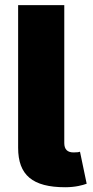

<svg xmlns="http://www.w3.org/2000/svg" viewBox="-20 -748 371 770"><path d="M241.7 2.9C282.2 2.9 312 -5.4 327.6 -11.2L300.8 -139.6C295.9 -137.7 288.6 -136.7 274.9 -136.7C250.5 -136.7 237.8 -148.9 237.8 -174.3V-727.5H52.7V-155.3C52.7 -45.9 110.4 2.9 241.7 2.9Z"/></svg>

Font: Raveo ExtraBold
Style: Regular
Weight: 800
Designer: Jakub Foglar, Rasmus Andersson (Inter)
Foundry: Jakubfoglar.com
Version: Version 1.100;Glyphs 3.2.3 (3260)